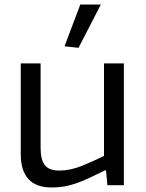

<svg xmlns="http://www.w3.org/2000/svg" viewBox="-20 -821 645 851"><path d="M266 -616 336 -801H427L328 -609ZM209 10Q72 10 72 -138V-540H160V-166Q160 -112 179 -88.5Q198 -65 243 -65Q291 -65 342 -85.5Q393 -106 441 -130V-540H529V0H456L450 -66H446Q405 -46 374 -31.5Q343 -17 316.5 -8Q290 1 264.5 5.5Q239 10 209 10Z"/></svg>

Font: Encode Sans Normal
Style: Regular
Weight: 400
Designer: Pablo Impallari, Andres Torresi
Foundry: Pablo Impallari, Andres Torresi
Version: Version 1.000; ttfautohint (v1.00) -l 8 -r 50 -G 200 -x 14 -